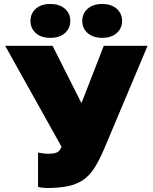

<svg xmlns="http://www.w3.org/2000/svg" viewBox="-20 -930 767 964"><path d="M215 14Q204 14 192 12.5Q180 11 171 8V-164Q182 -162 195 -160Q208 -158 221 -158Q242 -158 255 -161Q268 -164 276 -172Q284 -180 289 -193L6 -700H244L389 -412L501 -700H721L501 -178Q477 -122 452.5 -84.5Q428 -47 396 -25.5Q364 -4 320 5Q276 14 215 14ZM233 -740Q186 -740 159.5 -764Q133 -788 133 -825Q133 -862 159.5 -886Q186 -910 233 -910Q279 -910 306 -886Q333 -862 333 -825Q333 -788 306 -764Q279 -740 233 -740ZM493 -740Q447 -740 420 -764Q393 -788 393 -825Q393 -862 420 -886Q447 -910 493 -910Q539 -910 566 -886Q593 -862 593 -825Q593 -788 566 -764Q539 -740 493 -740Z"/></svg>

Font: Golos Text ExtraBold
Style: Regular
Weight: 800
Designer: A.Korolkova, Vitaly Kuzmin
Foundry: ParaType Ltd
Version: Version 2.004